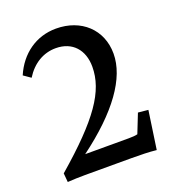

<svg xmlns="http://www.w3.org/2000/svg" viewBox="-129 -804 836 912"><g transform="rotate(-20 289.0 -348.0)"><path d="M55 -42 59 3C88 1 119 0 147 0H382C429 0 471 1 508 5L536 -188L485 -193L447 -97C436 -94 420 -93 402 -93H182C373 -235 472 -373 472 -496C472 -618 382 -701 255 -701C154 -701 72 -642 31 -546L67 -521C105 -582 160 -614 222 -614C306 -614 356 -557 356 -472C356 -349 276 -233 55 -42Z"/></g></svg>

Font: TPK Tissa Web Medium
Style: Regular
Weight: 500
Designer: Jacques Le Bailly, Suppakit Chalermlarp | Katatrad Co.,Ltd.
Foundry: Jacques Le Bailly, Cadson Demak Co.,Ltd.
Version: Version 5.000;Glyphs 3.1.2 (3151)